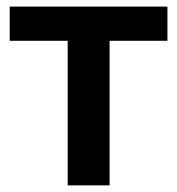

<svg xmlns="http://www.w3.org/2000/svg" viewBox="-20 -559 534 579"><path d="M184.1 0V-436H9.3V-539.1H484.9V-436H310.5V0Z"/></svg>

Font: Inter 18pt SemiBold
Style: Regular
Weight: 600
Designer: Rasmus Andersson
Foundry: rsms
Version: Version 4.001;git-66647c0bb